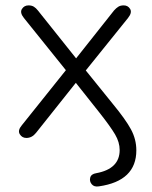

<svg xmlns="http://www.w3.org/2000/svg" viewBox="-20 -512 564 714"><path d="M348 181Q330 184 321 173Q312 162 315.5 148.5Q319 135 338 132Q425 116 425 46Q425 17 408 -12Q391 -41 350 -93L262 -204L114 -18Q99 1 78 1Q62 1 53.5 -13Q45 -27 61 -46L225 -251L69 -445Q53 -465 61.5 -478.5Q70 -492 86 -492Q98 -492 106 -487Q114 -482 121 -473L263 -295L404 -473Q412 -482 420 -487Q428 -492 440 -492Q456 -492 464 -478.5Q472 -465 456 -445L299 -250L400 -125Q447 -68 467 -31Q487 6 487 47Q487 161 348 181Z"/></svg>

Font: Chiron GoRound TC L
Style: Regular
Weight: 300
Designer: Ryoko NISHIZUKA 西塚涼子 (kana, bopomofo & ideographs); Paul D. Hunt (Latin, Greek & Cyrillic); Sandoll Communications 산돌커뮤니
Foundry: Adobe
Version: Version 1.000;hotconv 1.1.1;makeotfexe 2.6.0